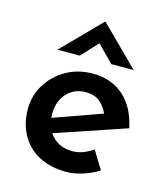

<svg xmlns="http://www.w3.org/2000/svg" viewBox="-105 -762 743 854"><g transform="rotate(15 266.5 -334.5)"><path d="M279 11Q204 11 151 -18Q98 -47 70 -98.5Q42 -150 42 -215Q42 -278 74 -329.5Q106 -381 160 -411.5Q214 -442 281 -442Q368 -442 424.5 -391.5Q481 -341 500 -249L175 -139Q211 -85 281 -85Q307 -85 330.5 -94Q354 -103 376 -118L427 -35Q393 -14 354 -1.5Q315 11 279 11ZM152 -221Q152 -213 153 -204L375 -283Q363 -311 339 -332.5Q315 -354 272 -354Q219 -354 185.5 -317Q152 -280 152 -221ZM349 -504 274 -580 204 -504H101L274 -680H275L452 -504Z"/></g></svg>

Font: Synthetic SemiBold
Style: Regular
Weight: 600
Designer: Santiago Orozco
Foundry: Typemade
Version: Version 2.000; ttfautohint (v1.8.4.7-5d5b)